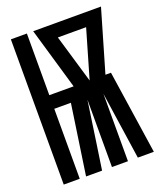

<svg xmlns="http://www.w3.org/2000/svg" viewBox="-136 -824 772 913"><g transform="rotate(-20 250.0 -367.5)"><path d="M28 0V-735H109V-423H232L141 -735H484L393 -423H421L484 0H403L353 -341V0H272V-341L241 -128L222 0H141L193 -354H109V0ZM313 -423 384 -667H241Z"/></g></svg>

Font: Iosevka Curly Extrabold
Style: Regular
Weight: 800
Monospace: yes
Designer: Belleve Invis
Foundry: Belleve Invis
Version: Version 22.1.2; ttfautohint (v1.8.4)